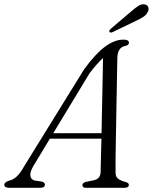

<svg xmlns="http://www.w3.org/2000/svg" viewBox="-48 -898 730 918"><path d="M110.5 -102.5Q94 -74 97.5 -56Q101 -38 120 -34.5L151 -30Q166.5 -26.5 166.5 -15Q166.5 0 144 0H-2.5Q-27.5 0 -27.5 -15Q-27.5 -27 -2.5 -35Q34.5 -42 67.5 -103L353.5 -565.5Q407 -639.5 453 -674Q499 -708.5 542.5 -708.5Q568.5 -708.5 568.5 -694Q568.5 -682 551.5 -678.5Q514 -672 513 -620.5Q512.5 -599 511.8 -556.2Q511 -513.5 510 -458.5Q509 -403.5 508 -344.8Q507 -286 506 -231.5Q505 -177 504.5 -135Q504 -93 504.5 -72.5Q504.5 -53.5 516 -44Q527.5 -34.5 553.5 -27.5Q568 -24 568 -14Q568 0 546 0H363Q346 0 346 -13Q346 -23 361.5 -28L402 -36.5Q431.5 -43.5 433 -74.5Q433.5 -96 434.5 -138.5Q435.5 -181 437 -235H190.5ZM380 -547.5 206.5 -261H437.5Q439 -326 440.2 -395Q441.5 -464 442.8 -523.8Q444 -583.5 444.5 -620.5Q432.5 -609.5 416.2 -591.8Q400 -574 380 -547.5ZM576.5 -841Q598 -860 614.2 -870.2Q630.5 -880.5 646 -876.5Q658.5 -873 661.5 -862Q664.5 -851 658 -840Q651 -826 636.5 -816.8Q622 -807.5 602.5 -798.5L490.5 -744.5Q478.5 -739.5 475 -746Q473 -749.5 475.8 -753.5Q478.5 -757.5 482.5 -761Z"/></svg>

Font: Fraunces 9pt Light
Style: Italic
Weight: 300
Italic angle: -16°
Version: Version 1.000;[0bf87f6ff]